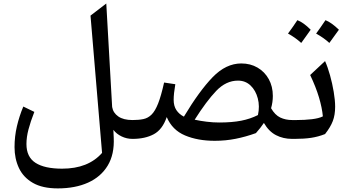

<svg xmlns="http://www.w3.org/2000/svg" viewBox="-20 -774 1949 1070"><path d="M572.3 -754.4 605 -177.7Q610.4 -145 639.2 -125Q668 -105 718.3 -105H718.8V0H718.3Q686 0 657.7 -13.7Q629.4 -27.3 611.8 -50.3L613.8 -6.3Q618.2 85.9 580.3 148.7Q542.5 211.4 470.9 243.7Q399.4 275.9 302.2 275.9Q216.3 275.9 163.1 245.1Q109.9 214.4 85.4 162.1Q61 109.9 61 45.9Q61 -13.7 74.2 -70.1Q87.4 -126.5 109.9 -180.2L171.4 -150.4Q149.9 -95.7 138.7 -52.7Q127.4 -9.8 127.4 28.8Q127.4 101.1 178 133.5Q228.5 166 326.2 166Q471.7 166 548.8 78.1L484.4 -687Z M1324.7 -420.4Q1375.5 -420.4 1415.3 -397.2Q1455.1 -374 1477.8 -333Q1500.5 -292 1500.5 -239.3Q1500.5 -204.6 1490.7 -170.9Q1512.2 -133.3 1541.7 -119.1Q1571.3 -105 1608.4 -105H1608.9V0H1608.4Q1558.1 0 1518.1 -20.8Q1478 -41.5 1450.7 -88.9Q1433.1 -62.5 1406.2 -32.2Q1349.6 -11.7 1293.2 -0.5Q1236.8 10.7 1176.8 10.7Q1082 10.7 1011 -19.3Q939.9 -49.3 909.2 -121.6Q885.3 -51.8 836.9 -25.9Q788.6 0 718.8 0Q702.1 0 702.1 -33.2V-71.8Q702.1 -105 718.8 -105Q753.4 -105 779.1 -110.4Q804.7 -115.7 824.7 -135.5Q844.7 -155.3 861.3 -197.5Q877.9 -239.7 894.5 -314L957 -304.7Q947.8 -251 947.8 -217.8Q947.8 -183.1 963.1 -160.2Q978.5 -137.2 1004.9 -124Q1090.8 -267.1 1165 -343.8Q1239.3 -420.4 1324.7 -420.4ZM1306.2 -324.7Q1239.7 -324.7 1185.1 -267.6Q1130.4 -210.4 1064.9 -106.9Q1095.7 -100.1 1131.8 -95.7Q1168 -91.3 1201.2 -91.3Q1272.9 -91.3 1324 -101.3Q1375 -111.3 1417.5 -132.8Q1428.2 -181.6 1416.7 -225.6Q1405.3 -269.5 1376.7 -297.1Q1348.1 -324.7 1306.2 -324.7Z M1585 -586.9Q1614.3 -626.5 1637.2 -661.6Q1670.9 -648.9 1711.4 -608.4Q1698.2 -589.4 1685.1 -571.3Q1671.9 -553.2 1658.7 -534.7Q1625 -565.4 1585 -586.9ZM1741.7 -586.9Q1763.2 -616.2 1793.9 -661.6Q1827.1 -648.4 1868.7 -608.4Q1838.9 -566.4 1815.4 -534.7Q1785.6 -562.5 1741.7 -586.9ZM1608.9 0Q1592.3 0 1592.3 -33.2V-71.8Q1592.3 -105 1608.9 -105H1632.8Q1677.7 -105 1717.5 -109.6Q1757.3 -114.3 1779.3 -125.5Q1774.9 -173.3 1757.6 -231.4Q1740.2 -289.6 1708.5 -356L1791.5 -433.6Q1806.6 -399.9 1819.3 -354.2Q1832 -308.6 1839.8 -262Q1847.7 -215.3 1847.7 -179.2Q1847.7 -133.3 1834.7 -99.4Q1821.8 -65.4 1791.5 -26.9Q1752.9 -11.7 1713.9 -5.9Q1674.8 0 1622.1 0Z"/></svg>

Font: Pinar-DS1-FD Medium
Style: Regular
Weight: 500
Designer: Amin Abedi
Version: Version 3.000